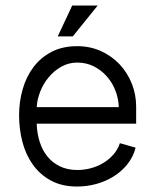

<svg xmlns="http://www.w3.org/2000/svg" viewBox="-20 -664 560 692"><path d="M240.2 -644H332L242.2 -532.7H188ZM468.8 -131.8Q460 -97.7 438.7 -71.5Q417.5 -45.4 388.7 -27.6Q359.9 -9.8 326.2 -0.7Q292.5 8.3 258.3 8.3Q203.1 8.3 163.6 -13.2Q124 -34.7 98.4 -70.6Q72.8 -106.4 60.8 -152.6Q48.8 -198.7 48.8 -248.5Q48.8 -297.9 61.8 -342.8Q74.7 -387.7 100.6 -422.1Q126.5 -456.5 165.8 -477.1Q205.1 -497.6 258.3 -497.6Q304.2 -497.6 343 -480.2Q381.8 -462.9 410.2 -433.1Q438.5 -403.3 454.6 -363.8Q470.7 -324.2 470.7 -279.8V-218.3H112.3Q113.3 -184.1 122.8 -153.6Q132.3 -123 150.6 -100.3Q168.9 -77.6 196 -64.5Q223.1 -51.3 258.8 -51.3Q283.2 -51.3 307.1 -57.6Q331.1 -64 351.6 -76.2Q372.1 -88.4 388.2 -106.4Q404.3 -124.5 412.1 -147.9ZM408.2 -277.8Q407.2 -308.6 396 -337.4Q384.8 -366.2 365 -388.7Q345.2 -411.1 318.1 -424.8Q291 -438.5 258.3 -438.5Q227.5 -438.5 201.4 -423.8Q175.3 -409.2 156 -386.2Q136.7 -363.3 125.2 -334.5Q113.8 -305.7 112.3 -277.8Z"/></svg>

Font: SengBuhan
Style: Regular
Weight: 400
Designer: John M. Durdin
Foundry: Lao Script for Windows
Version: Version 1.400